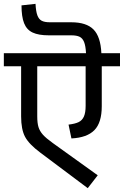

<svg xmlns="http://www.w3.org/2000/svg" viewBox="-40 -966 645 1000"><path d="M585 -621H490V-413Q490 -327 451.5 -288Q413 -249 332 -245L317 -317Q351 -321 369.5 -330Q388 -339 397 -359Q406 -379 406 -415V-621H154V-360Q154 -325 160.5 -304Q167 -283 183.5 -264.5Q200 -246 235 -221L469 -53L417 14L170 -171Q111 -215 90.5 -253.5Q70 -292 70 -360V-621H-20V-689H408Q406 -727 398 -747Q390 -767 374.5 -774.5Q359 -782 331 -782H214Q161 -782 130 -796.5Q99 -811 85.5 -845Q72 -879 72 -938L145 -946Q147 -907 154.5 -886.5Q162 -866 177 -858Q192 -850 220 -850H331Q410 -850 447 -812.5Q484 -775 488 -689H585Z"/></svg>

Font: FiraGO
Style: Regular
Weight: 400
Designer: bBox Type
Foundry: bBox Type GmbH
Version: Version 1.001;April 20, 2020;FontCreator 12.0.0.2555 64-bit